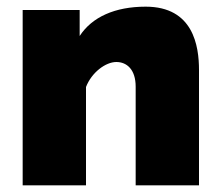

<svg xmlns="http://www.w3.org/2000/svg" viewBox="-20 -556 661 576"><path d="M577 -346C577 -418 560 -536 417 -536C325 -536 256 -505 219 -448V-526H48V0H238V-295C255 -339 297 -370 329 -370C360 -370 387 -348 387 -296V0H577Z"/></svg>

Font: Raleway Black
Style: Regular
Weight: 900
Designer: Matt McInerney, Pablo Impallari, Rodrigo Fuenzalida
Foundry: Matt McInerney, Pablo Impallari, Rodrigo Fuenzalida
Version: Version 3.000g; ttfautohint (v1.5) -l 8 -r 28 -G 28 -x 14 -D